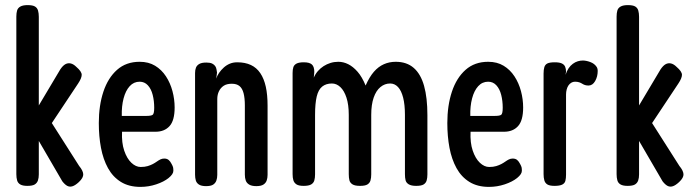

<svg xmlns="http://www.w3.org/2000/svg" viewBox="-20 -718 2728 752"><path d="M290 -68Q305 -50 306 -36Q307 -22 289 -5Q275 8 264 11.5Q253 15 243.5 10Q234 5 224 -8L132 -166V-35Q132 -21 128.5 -11Q125 -1 116 4.5Q107 10 87 10Q69 10 59.5 4.5Q50 -1 47 -11.5Q44 -22 44 -36V-653Q44 -667 47 -677Q50 -687 60 -692.5Q70 -698 88 -698Q108 -698 117 -692.5Q126 -687 129 -676.5Q132 -666 132 -652V-305L216 -446Q226 -461 236 -466.5Q246 -472 257 -469.5Q268 -467 279 -456Q300 -438 300 -425Q300 -412 286 -391L183 -236Z M530 14Q485 14 453.5 -5.5Q422 -25 403 -59.5Q384 -94 375.5 -139Q367 -184 367 -236Q367 -305 385 -359Q403 -413 438.5 -444.5Q474 -476 527 -476Q562 -476 587.5 -460.5Q613 -445 630 -419Q647 -393 655.5 -361Q664 -329 664 -297Q664 -246 644 -224Q624 -202 589 -202H458Q456 -159 466.5 -128Q477 -97 494.5 -80.5Q512 -64 531 -64Q547 -64 558.5 -67.5Q570 -71 578.5 -75.5Q587 -80 594 -85Q601 -90 608 -93.5Q615 -97 623 -97Q634 -97 640.5 -91.5Q647 -86 652 -76Q657 -67 658 -62Q659 -57 659 -49Q659 -36 640.5 -21Q622 -6 592 4Q562 14 530 14ZM457 -264H553Q571 -264 577.5 -268Q584 -272 584 -296Q584 -323 578 -346.5Q572 -370 559 -384Q546 -398 527 -398Q504 -398 488 -380.5Q472 -363 464 -332.5Q456 -302 457 -264Z M787 11Q769 11 759.5 5Q750 -1 747 -11Q744 -21 744 -34V-432Q744 -444 747.5 -453Q751 -462 760.5 -467.5Q770 -473 788 -473Q803 -473 811 -469Q819 -465 823 -459Q827 -453 828 -446Q829 -439 830 -434L827 -410Q830 -421 838 -432.5Q846 -444 856.5 -453.5Q867 -463 880 -468.5Q893 -474 909 -474Q940 -474 962.5 -463.5Q985 -453 999.5 -431.5Q1014 -410 1021 -378.5Q1028 -347 1028 -304V-33Q1028 -21 1024.5 -11Q1021 -1 1011.5 5Q1002 11 984 11Q966 11 956 5Q946 -1 942.5 -11Q939 -21 939 -34V-305Q939 -334 934 -353Q929 -372 918 -381Q907 -390 888 -390Q868 -390 856 -382Q844 -374 837.5 -360.5Q831 -347 831 -330V-33Q831 -21 827.5 -11Q824 -1 815 5Q806 11 787 11Z M1169 10Q1150 10 1141 4Q1132 -2 1129 -12Q1126 -22 1126 -36V-432Q1126 -446 1129 -455Q1132 -464 1141.5 -469Q1151 -474 1170 -474Q1192 -474 1201.5 -465.5Q1211 -457 1211 -436L1209 -414Q1215 -428 1225 -439.5Q1235 -451 1247.5 -459Q1260 -467 1274.5 -471.5Q1289 -476 1305 -476Q1325 -476 1344 -466.5Q1363 -457 1380.5 -437Q1398 -417 1412 -383Q1427 -417 1444.5 -437Q1462 -457 1483.5 -466.5Q1505 -476 1530 -476Q1573 -476 1600.5 -452Q1628 -428 1641 -381.5Q1654 -335 1654 -267V-35Q1654 -21 1651 -11Q1648 -1 1639 4.5Q1630 10 1610 10Q1591 10 1581 4Q1571 -2 1568.5 -12Q1566 -22 1566 -36V-268Q1566 -308 1559 -335.5Q1552 -363 1539 -377Q1526 -391 1508 -391Q1487 -391 1470 -377Q1453 -363 1443.5 -335.5Q1434 -308 1434 -268V-35Q1434 -21 1431 -11Q1428 -1 1419 4.5Q1410 10 1390 10Q1370 10 1360.5 4Q1351 -2 1348.5 -12Q1346 -22 1346 -36V-268Q1346 -308 1337 -335.5Q1328 -363 1313 -377Q1298 -391 1280 -391Q1257 -391 1242 -379Q1227 -367 1220.5 -340Q1214 -313 1214 -268V-35Q1214 -21 1211 -11Q1208 -1 1198.5 4.5Q1189 10 1169 10Z M1895 14Q1850 14 1818.5 -5.5Q1787 -25 1768 -59.5Q1749 -94 1740.5 -139Q1732 -184 1732 -236Q1732 -305 1750 -359Q1768 -413 1803.5 -444.5Q1839 -476 1892 -476Q1927 -476 1952.5 -460.5Q1978 -445 1995 -419Q2012 -393 2020.5 -361Q2029 -329 2029 -297Q2029 -246 2009 -224Q1989 -202 1954 -202H1823Q1821 -159 1831.5 -128Q1842 -97 1859.5 -80.5Q1877 -64 1896 -64Q1912 -64 1923.5 -67.5Q1935 -71 1943.5 -75.5Q1952 -80 1959 -85Q1966 -90 1973 -93.5Q1980 -97 1988 -97Q1999 -97 2005.5 -91.5Q2012 -86 2017 -76Q2022 -67 2023 -62Q2024 -57 2024 -49Q2024 -36 2005.5 -21Q1987 -6 1957 4Q1927 14 1895 14ZM1822 -264H1918Q1936 -264 1942.5 -268Q1949 -272 1949 -296Q1949 -323 1943 -346.5Q1937 -370 1924 -384Q1911 -398 1892 -398Q1869 -398 1853 -380.5Q1837 -363 1829 -332.5Q1821 -302 1822 -264Z M2152 10Q2133 10 2124 4.5Q2115 -1 2112 -11.5Q2109 -22 2109 -36V-430Q2109 -445 2112 -455Q2115 -465 2124 -469.5Q2133 -474 2153 -474Q2171 -474 2180.5 -469.5Q2190 -465 2193.5 -456.5Q2197 -448 2197 -437L2195 -425Q2200 -440 2207 -450.5Q2214 -461 2223.5 -468Q2233 -475 2243 -478Q2253 -481 2263 -481Q2269 -481 2276.5 -479.5Q2284 -478 2292 -475Q2300 -472 2306 -467.5Q2312 -463 2316.5 -456.5Q2321 -450 2321 -440Q2321 -418 2311 -400.5Q2301 -383 2285 -383Q2277 -383 2271 -385Q2265 -387 2260.5 -390Q2256 -393 2249 -395.5Q2242 -398 2232 -398Q2224 -398 2217.5 -394Q2211 -390 2206.5 -383.5Q2202 -377 2199.5 -367.5Q2197 -358 2197 -348V-34Q2197 -20 2194.5 -10Q2192 0 2182 5Q2172 10 2152 10Z M2641 -68Q2656 -50 2657 -36Q2658 -22 2640 -5Q2626 8 2615 11.5Q2604 15 2594.5 10Q2585 5 2575 -8L2483 -166V-35Q2483 -21 2479.5 -11Q2476 -1 2467 4.5Q2458 10 2438 10Q2420 10 2410.5 4.5Q2401 -1 2398 -11.5Q2395 -22 2395 -36V-653Q2395 -667 2398 -677Q2401 -687 2411 -692.5Q2421 -698 2439 -698Q2459 -698 2468 -692.5Q2477 -687 2480 -676.5Q2483 -666 2483 -652V-305L2567 -446Q2577 -461 2587 -466.5Q2597 -472 2608 -469.5Q2619 -467 2630 -456Q2651 -438 2651 -425Q2651 -412 2637 -391L2534 -236Z"/></svg>

Font: Fredoka Condensed
Style: Regular
Weight: 400
Width: 3
Designer: Ben Nathan
Foundry: Milena B. Brandão, Ben Nathan
Version: Version 2.001